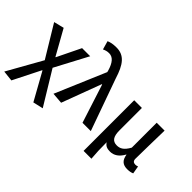

<svg xmlns="http://www.w3.org/2000/svg" viewBox="-135 -1304 2011 2011"><g transform="rotate(45 870.5 -298.5)"><path d="M128 213 281 -91H285L454 213L567 187L340 -186L533 -550H413L285 -287H281L126 -564L13 -536L226 -184L10 200Z M662 10 826 -429H831L969 0H1092L887 -574C838 -733 779 -810 664 -810C609 -810 578 -802 550 -790L577 -695C599 -705 619 -713 651 -713C708 -713 746 -667 772 -579L777 -559L539 0Z M1185 200H1301C1294 117 1292 66 1292 -35C1315 2 1347 10 1386 10C1442 10 1492 -22 1528 -89H1531C1542 -19 1576 13 1643 13C1679 13 1700 7 1719 -1L1704 -88C1692 -83 1680 -81 1671 -81C1644 -81 1627 -93 1627 -126C1627 -246 1633 -407 1635 -550H1518V-181C1475 -103 1435 -86 1390 -86C1326 -86 1299 -128 1299 -218V-550H1185Z"/></g></svg>

Font: Kinto Sans Med
Style: Regular
Weight: 500
Designer: Authors: Ryoko NISHIZUKA  (kana & ideographs); Paul D. Hunt (Latin, Greek & Cyrillic); Wenlong ZHANG  (bopomofo); Sandol
Foundry: Adobe Systems Incorporated, ookami Inc.
Version: Version 0.001